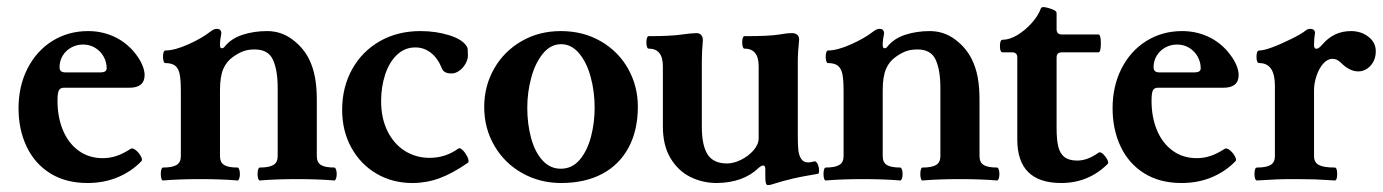

<svg xmlns="http://www.w3.org/2000/svg" viewBox="-20 -514 3968 551"><path d="M33.2 -203.1Q33.2 -267.1 59.1 -317.6Q85 -368.2 130.4 -396.5Q175.8 -424.8 232.9 -424.8Q271 -424.8 304.4 -410.2Q337.9 -395.5 362.8 -367.2Q379.4 -347.7 387.2 -330.1Q395 -312.5 395 -298.8Q395 -262.2 351.1 -262.2H163.1Q153.3 -262.2 149.2 -255.1Q145 -248 145 -224.6Q145 -178.2 160.4 -140.9Q175.8 -103.5 205.3 -81.8Q234.9 -60.1 274.9 -60.1Q295.9 -60.1 314.9 -66.7Q334 -73.2 355 -86.9Q360.4 -90.3 369.4 -83.3Q378.4 -76.2 384 -65.9Q389.6 -55.7 386.2 -51.8Q358.4 -22.5 318.6 -5.6Q278.8 11.2 231 11.2Q168.5 11.2 123.8 -16.8Q79.1 -44.9 56.2 -93.8Q33.2 -142.6 33.2 -203.1ZM268.1 -306.2Q286.1 -306.2 286.1 -317.9Q286.1 -336.4 277.1 -352.1Q268.1 -367.7 252.7 -377Q237.3 -386.2 218.3 -386.2Q200.2 -386.2 184.6 -377.7Q168.9 -369.1 159.9 -354.2Q150.9 -339.4 150.9 -321.3Q150.9 -313.5 155 -309.8Q159.2 -306.2 168.9 -306.2Z M946.3 -14.6Q946.3 -7.3 944.3 -1.7Q942.4 3.9 939.5 3.9Q892.1 0 832.5 0Q772.9 0 725.6 3.9Q722.7 3.9 720.9 -1.5Q719.2 -6.8 719.2 -14.6Q719.2 -22.5 720.9 -27.8Q722.7 -33.2 725.6 -33.2Q752 -33.2 764.4 -40.5Q776.9 -47.9 776.9 -65.9V-262.2Q776.9 -312.5 763.4 -342.3Q750 -372.1 710.9 -372.1Q691.4 -372.1 677.5 -366.7Q663.6 -361.3 649.9 -351.6Q630.4 -338.4 620.8 -316.2Q611.3 -293.9 611.3 -254.9V-65.9Q611.3 -47.9 623.3 -40.5Q635.3 -33.2 661.6 -33.2Q664.6 -33.2 666.5 -27.6Q668.5 -22 668.5 -14.6Q668.5 -7.3 666.5 -1.7Q664.6 3.9 661.6 3.9Q614.3 0 554.7 0Q495.1 0 447.8 3.9Q444.8 3.9 443.1 -1.5Q441.4 -6.8 441.4 -14.6Q441.4 -22.5 443.1 -27.8Q444.8 -33.2 447.8 -33.2Q474.1 -33.2 486.6 -40.5Q499 -47.9 499 -65.9V-252.4Q499 -284.7 495.6 -301.3Q492.2 -317.9 482.7 -325.4Q473.1 -333 454.1 -333Q451.2 -333 449.5 -338.4Q447.8 -343.8 447.8 -351.1Q447.8 -358.9 449.5 -364Q451.2 -369.1 454.1 -369.1Q481 -369.1 520.3 -386.7Q559.6 -404.3 582.5 -422.4Q588.9 -427.2 593.3 -429.2Q597.7 -431.2 603 -431.2Q608.9 -431.2 612.1 -427.7Q615.2 -424.3 615.2 -418Q611.3 -399.9 611.3 -384.8Q611.3 -375.5 616.2 -375.5Q621.6 -375.5 624.5 -379.9Q643.1 -403.3 675.8 -414.1Q708.5 -424.8 746.6 -424.8Q786.6 -424.8 818.6 -401.1Q850.6 -377.4 867.2 -343.8Q878.9 -319.8 884 -291.7Q889.2 -263.7 889.2 -227.1V-65.9Q889.2 -47.9 901.1 -40.5Q913.1 -33.2 939.5 -33.2Q942.4 -33.2 944.3 -27.6Q946.3 -22 946.3 -14.6Z M961.9 -198.7Q961.9 -263.2 990.2 -314.7Q1018.6 -366.2 1069.6 -395.5Q1120.6 -424.8 1186.5 -424.8Q1231 -424.8 1269.3 -412.8Q1307.6 -400.9 1319.8 -380.4Q1321.8 -377.4 1322.3 -371.8Q1322.8 -366.2 1322.8 -354.5Q1322.8 -343.3 1315.9 -331.1Q1309.1 -318.8 1298.1 -311Q1287.1 -303.2 1275.9 -303.2Q1253.9 -303.2 1248.5 -316.9Q1236.3 -347.2 1216.6 -362.5Q1196.8 -377.9 1171.9 -377.9Q1141.1 -377.9 1118.9 -356.4Q1096.7 -335 1085.2 -299.6Q1073.7 -264.2 1073.7 -224.1Q1073.7 -174.8 1092 -137.7Q1110.4 -100.6 1142.1 -80.8Q1173.8 -61 1212.9 -61Q1258.3 -61 1294.9 -87.4Q1299.3 -90.8 1306.4 -84.5Q1313.5 -78.1 1319.1 -68.1Q1324.7 -58.1 1324.7 -51.8Q1324.7 -48.3 1322.8 -46.9Q1278.3 -16.1 1241 -2.4Q1203.6 11.2 1163.6 11.2Q1106.4 11.2 1060.5 -15.6Q1014.6 -42.5 988.3 -90.3Q961.9 -138.2 961.9 -198.7Z M1369.6 -207Q1369.6 -266.6 1397.7 -316.4Q1425.8 -366.2 1476.1 -395.5Q1526.4 -424.8 1589.4 -424.8Q1653.8 -424.8 1704.3 -395.5Q1754.9 -366.2 1782.7 -316.4Q1810.5 -266.6 1810.5 -208Q1810.5 -140.6 1784.2 -91.1Q1757.8 -41.5 1708.3 -15.1Q1658.7 11.2 1590.3 11.2Q1529.3 11.2 1478.8 -17.1Q1428.2 -45.4 1398.9 -95.5Q1369.6 -145.5 1369.6 -207ZM1686.5 -205.1Q1686.5 -251.5 1675 -293.5Q1663.6 -335.4 1641.6 -361.3Q1619.6 -387.2 1590.3 -387.2Q1560.1 -387.2 1537.8 -359.9Q1515.6 -332.5 1504.4 -290.5Q1493.2 -248.5 1493.2 -205.1Q1493.2 -157.7 1504.2 -117.7Q1515.1 -77.6 1536.9 -53.7Q1558.6 -29.8 1589.4 -29.8Q1622.1 -29.8 1643.8 -55.7Q1665.5 -81.5 1676 -121.6Q1686.5 -161.6 1686.5 -205.1Z M2176.3 -4.9V-27.8Q2176.3 -39.1 2170.4 -39.1Q2165 -39.1 2157.2 -32.2Q2113.3 10.3 2037.1 11.2Q1996.1 11.2 1960.9 -6.3Q1925.8 -23.9 1904.1 -60.3Q1882.3 -96.7 1882.3 -150.9V-324.2Q1882.3 -374.5 1841.3 -374.5Q1838.4 -374.5 1836.7 -379.6Q1835 -384.8 1835 -392.6Q1835 -399.9 1836.7 -405Q1838.4 -410.2 1841.3 -410.2Q1904.8 -410.2 1937.5 -415Q1963.9 -418.9 1979.5 -418.9Q1987.3 -418.9 1992.2 -413.6Q1997.1 -408.2 1997.1 -397.9Q1994.1 -367.2 1994.1 -337.9V-149.9Q1994.1 -96.7 2010.7 -70.8Q2027.3 -44.9 2066.4 -44.9Q2085.4 -44.9 2106.7 -55.4Q2127.9 -65.9 2142.6 -82.8Q2157.2 -99.6 2157.2 -117.2V-324.2Q2157.2 -374.5 2116.2 -374.5Q2113.3 -374.5 2111.6 -379.6Q2109.9 -384.8 2109.9 -392.6Q2109.9 -399.9 2111.6 -405Q2113.3 -410.2 2116.2 -410.2Q2187 -410.2 2213.4 -414.6Q2228 -417 2236.6 -418Q2245.1 -418.9 2253.4 -418.9Q2262.2 -418.9 2267.8 -414.3Q2273.4 -409.7 2273.4 -400.9Q2269.5 -363.3 2269.5 -337.9V-125Q2269.5 -99.1 2271 -84Q2272.5 -68.8 2279.1 -58.3Q2285.6 -47.9 2299.3 -47.9Q2305.7 -47.9 2316.4 -50.8Q2322.3 -52.2 2326.4 -43.2Q2330.6 -34.2 2330.6 -24.4Q2330.6 -15.6 2327.1 -15.1Q2314.9 -13.2 2294.7 -9.5Q2274.4 -5.9 2255.4 -1.5Q2227.1 4.9 2193.8 15.6Q2190.4 17.1 2183.1 17.1Q2176.3 17.1 2176.3 -4.9Z M2848.1 -14.6Q2848.1 -7.3 2846.2 -1.7Q2844.2 3.9 2841.3 3.9Q2793.9 0 2734.4 0Q2674.8 0 2627.4 3.9Q2624.5 3.9 2622.8 -1.5Q2621.1 -6.8 2621.1 -14.6Q2621.1 -22.5 2622.8 -27.8Q2624.5 -33.2 2627.4 -33.2Q2653.8 -33.2 2666.3 -40.5Q2678.7 -47.9 2678.7 -65.9V-262.2Q2678.7 -312.5 2665.3 -342.3Q2651.9 -372.1 2612.8 -372.1Q2593.3 -372.1 2579.3 -366.7Q2565.4 -361.3 2551.8 -351.6Q2532.2 -338.4 2522.7 -316.2Q2513.2 -293.9 2513.2 -254.9V-65.9Q2513.2 -47.9 2525.1 -40.5Q2537.1 -33.2 2563.5 -33.2Q2566.4 -33.2 2568.4 -27.6Q2570.3 -22 2570.3 -14.6Q2570.3 -7.3 2568.4 -1.7Q2566.4 3.9 2563.5 3.9Q2516.1 0 2456.5 0Q2397 0 2349.6 3.9Q2346.7 3.9 2345 -1.5Q2343.3 -6.8 2343.3 -14.6Q2343.3 -22.5 2345 -27.8Q2346.7 -33.2 2349.6 -33.2Q2376 -33.2 2388.4 -40.5Q2400.9 -47.9 2400.9 -65.9V-252.4Q2400.9 -284.7 2397.5 -301.3Q2394 -317.9 2384.5 -325.4Q2375 -333 2356 -333Q2353 -333 2351.3 -338.4Q2349.6 -343.8 2349.6 -351.1Q2349.6 -358.9 2351.3 -364Q2353 -369.1 2356 -369.1Q2382.8 -369.1 2422.1 -386.7Q2461.4 -404.3 2484.4 -422.4Q2490.7 -427.2 2495.1 -429.2Q2499.5 -431.2 2504.9 -431.2Q2510.7 -431.2 2513.9 -427.7Q2517.1 -424.3 2517.1 -418Q2513.2 -399.9 2513.2 -384.8Q2513.2 -375.5 2518.1 -375.5Q2523.4 -375.5 2526.4 -379.9Q2544.9 -403.3 2577.6 -414.1Q2610.4 -424.8 2648.4 -424.8Q2688.5 -424.8 2720.5 -401.1Q2752.4 -377.4 2769 -343.8Q2780.8 -319.8 2785.9 -291.7Q2791 -263.7 2791 -227.1V-65.9Q2791 -47.9 2803 -40.5Q2814.9 -33.2 2841.3 -33.2Q2844.2 -33.2 2846.2 -27.6Q2848.1 -22 2848.1 -14.6Z M2899.4 -113.8V-349.1Q2899.4 -363.8 2884.3 -363.8H2857.4Q2849.6 -363.8 2849.6 -381.8Q2849.6 -399.9 2857.4 -399.9Q2877 -399.9 2899.4 -413.3Q2921.9 -426.8 2940.7 -447.8Q2959.5 -468.8 2967.3 -490.2Q2969.2 -493.7 2974.6 -493.7Q2978.5 -493.7 2988.3 -491.2Q3000 -487.8 3006.1 -484.4Q3012.2 -481 3012.2 -476.1V-430.2Q3012.2 -415 3027.3 -415H3132.3Q3139.2 -415 3139.2 -389.6Q3139.2 -363.8 3132.3 -363.8H3027.3Q3012.2 -363.8 3012.2 -349.1V-146Q3012.2 -112.8 3017.1 -93Q3022 -73.2 3034.9 -63.2Q3047.9 -53.2 3071.3 -53.2Q3101.1 -53.2 3132.3 -75.7Q3134.8 -77.1 3135.7 -77.1Q3142.1 -77.1 3151.1 -65.9Q3160.2 -54.7 3160.2 -47.4Q3160.2 -44.9 3159.2 -43.9Q3104 11.2 3025.4 11.2Q2899.4 11.2 2899.4 -113.8Z M3172.9 -203.1Q3172.9 -267.1 3198.7 -317.6Q3224.6 -368.2 3270 -396.5Q3315.4 -424.8 3372.6 -424.8Q3410.6 -424.8 3444.1 -410.2Q3477.5 -395.5 3502.4 -367.2Q3519 -347.7 3526.9 -330.1Q3534.7 -312.5 3534.7 -298.8Q3534.7 -262.2 3490.7 -262.2H3302.7Q3293 -262.2 3288.8 -255.1Q3284.7 -248 3284.7 -224.6Q3284.7 -178.2 3300 -140.9Q3315.4 -103.5 3345 -81.8Q3374.5 -60.1 3414.6 -60.1Q3435.5 -60.1 3454.6 -66.7Q3473.6 -73.2 3494.6 -86.9Q3500 -90.3 3509 -83.3Q3518.1 -76.2 3523.7 -65.9Q3529.3 -55.7 3525.9 -51.8Q3498 -22.5 3458.3 -5.6Q3418.5 11.2 3370.6 11.2Q3308.1 11.2 3263.4 -16.8Q3218.8 -44.9 3195.8 -93.8Q3172.9 -142.6 3172.9 -203.1ZM3407.7 -306.2Q3425.8 -306.2 3425.8 -317.9Q3425.8 -336.4 3416.7 -352.1Q3407.7 -367.7 3392.3 -377Q3377 -386.2 3357.9 -386.2Q3339.8 -386.2 3324.2 -377.7Q3308.6 -369.1 3299.6 -354.2Q3290.5 -339.4 3290.5 -321.3Q3290.5 -313.5 3294.7 -309.8Q3298.8 -306.2 3308.6 -306.2Z M3928.2 -367.2Q3928.2 -341.8 3913.1 -325.4Q3897.9 -309.1 3877.9 -309.1Q3853 -309.1 3828.1 -334Q3816.9 -345.2 3804.2 -345.2Q3789.6 -345.2 3777.3 -331.3Q3765.1 -317.4 3758.1 -296.1Q3751 -274.9 3751 -254.9V-65.9Q3751 -47.9 3764.9 -40.5Q3778.8 -33.2 3810.5 -33.2Q3817.4 -33.2 3817.4 -14.6Q3817.4 3.9 3810.5 3.9Q3772.9 1.5 3752.2 0.7Q3731.4 0 3699.2 0Q3666.5 0 3646 0.7Q3625.5 1.5 3587.4 3.9Q3584 3.9 3582 -1Q3580.1 -5.9 3580.1 -14.6Q3580.1 -33.2 3587.4 -33.2Q3613.8 -33.2 3626.2 -40.5Q3638.7 -47.9 3638.7 -65.9V-268.1Q3638.7 -333 3593.8 -333Q3585.9 -333 3585.9 -351.1Q3585.9 -369.1 3593.8 -369.1Q3618.2 -369.1 3687 -402.8Q3714.4 -416.5 3726.1 -425.8Q3732.4 -431.2 3740.2 -431.2Q3752.4 -431.2 3753.9 -420.9Q3751 -402.8 3751 -384.8Q3751 -374 3757.8 -374Q3764.2 -374 3774.9 -386.2Q3807.6 -424.8 3856.9 -424.8Q3886.2 -424.8 3907.2 -408.4Q3928.2 -392.1 3928.2 -367.2Z"/></svg>

Font: JuniusX
Style: Bold
Weight: 700
Designer: Peter S. Baker
Foundry: Briery Creek Software
Version: Version 1.004